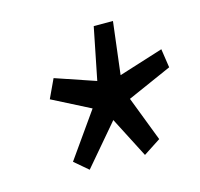

<svg xmlns="http://www.w3.org/2000/svg" viewBox="-61 -763 482 463"><g transform="rotate(-15 179.5 -532.0)"><path d="M110 -366 76 -395 155 -507 61 -555 83 -602 183 -568 209 -698H257L241 -567L352 -602L359 -555L248 -506L291 -394L248 -366L196 -467Z"/></g></svg>

Font: Georama Medium
Style: Italic
Weight: 500
Italic angle: -9°
Designer: Jean-Baptiste Levee
Foundry: Production Type
Version: Version 1.000